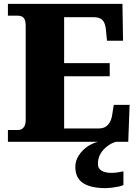

<svg xmlns="http://www.w3.org/2000/svg" viewBox="-20 -734 715 994"><path d="M21 0V-61H72Q86 -61 95 -67.5Q104 -74 108.5 -85Q113 -96 113 -110V-599Q113 -623 107 -634.5Q101 -646 91 -649.5Q81 -653 70 -653H21V-714H614L617 -523H534L529 -573Q527 -600 520 -615.5Q513 -631 499.5 -638Q486 -645 462 -645H312V-407H548V-339H312V-69H491Q513 -69 527 -78Q541 -87 549.5 -103Q558 -119 561 -141L569 -191H651L644 0ZM528 240Q449 240 409.5 213.5Q370 187 370 130Q370 99 387 72Q404 45 431 26Q458 7 488 0H580Q559 6 537.5 21.5Q516 37 501.5 60Q487 83 487 115Q487 139 506.5 150Q526 161 556 161Q570 161 585.5 159Q601 157 619 153V224Q609 229 591.5 232.5Q574 236 556.5 238Q539 240 528 240Z"/></svg>

Font: Noto Serif Armenian Black
Style: Regular
Weight: 900
Version: Version 2.007